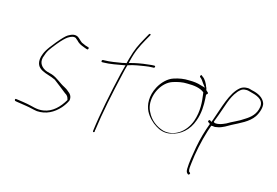

<svg xmlns="http://www.w3.org/2000/svg" viewBox="-113 -960 2012 1397"><g transform="rotate(15 893.5 -261.5)"><path d="M36 -10C30 -6 34 3 37 5L51 8C76 11 100 16 123 19C152 23 181 32 209 36C278 40 334 10 378 -39C392 -55 412 -83 419 -103C422 -133 409 -149 388 -164V-165H387C380 -172 370 -178 357 -185C318 -204 287 -237 244 -251L207 -261C187 -267 166 -282 157 -298C149 -312 144 -326 150 -353L151 -355C167 -408 180 -421 222 -474C250 -508 272 -529 287 -539C308 -552 329 -561 347 -550V-549L366 -533V-532C379 -519 396 -510 422 -501L441 -494H442C446 -494 449 -493 451 -493C457 -504 455 -508 452 -509L430 -516H429C417 -521 408 -525 397 -530C381 -541 372 -554 357 -564C335 -576 313 -571 284 -554C269 -545 246 -521 215 -484C184 -447 165 -420 156 -404C145 -386 140 -370 135 -354C111 -248 214 -250 273 -220H274C305 -198 340 -168 373 -143C390 -134 398 -122 402 -103L403 -100C369 -41 320 9 254 19C204 27 165 9 128 3C105 0 81 -6 58 -8L42 -10C41 -10 39 -11 36 -10Z M569 -440C568 -436 571 -431 575 -431H583C636 -431 691 -444 735 -451L746 -453L742 -440C737 -423 733 -406 728 -386C692 -232 657 -59 641 70C641 80 654 79 654 69V59L655 58C672 -72 706 -236 741 -386C746 -408 751 -430 757 -450L759 -457C782 -465 806 -471 830 -475C861 -480 907 -489 937 -489H946C951 -489 955 -492 956 -496C957 -502 955 -505 950 -505H941C936 -505 922 -504 900 -501C856 -497 807 -487 774 -478L764 -475L767 -488C785 -567 806 -608 839 -668L863 -710C868 -720 857 -724 852 -716L828 -673C796 -615 780 -584 759 -508C755 -497 753 -482 749 -470C739 -469 731 -467 720 -464H719C682 -458 628 -448 585 -448H578C574 -448 570 -444 569 -440Z M1004 -355C966 -284 971 -216 994 -171C1012 -135 1047 -100 1079 -81C1106 -63 1147 -48 1191 -58C1264 -72 1322 -122 1349 -200C1371 -258 1372 -322 1369 -368L1367 -398C1372 -402 1382 -411 1376 -416L1360 -431C1358 -438 1358 -447 1353 -453C1345 -478 1327 -508 1310 -518L1300 -526C1299 -529 1296 -528 1293 -524C1285 -513 1294 -510 1298 -506C1307 -500 1316 -484 1325 -472L1346 -445L1311 -455C1283 -464 1256 -467 1222 -467C1182 -469 1146 -463 1107 -450C1066 -437 1027 -398 1004 -355ZM991 -223C982 -306 1034 -400 1108 -424C1142 -435 1179 -443 1215 -441C1264 -441 1310 -436 1343 -410L1345 -397C1353 -342 1360 -271 1333 -193C1300 -102 1220 -46 1136 -64C1081 -79 1032 -117 1007 -171C999 -186 993 -204 991 -223ZM1215 -441Z M1433 -211 1449 -200C1427 -141 1408 -76 1396 -10C1385 52 1375 109 1374 158C1374 180 1378 186 1389 195C1396 201 1408 187 1401 181L1394 175L1392 173C1386 156 1391 130 1393 110C1401 33 1421 -63 1447 -146L1462 -190H1475C1485 -187 1497 -188 1512 -192H1513C1546 -199 1578 -220 1603 -234C1658 -263 1723 -290 1758 -341C1779 -372 1794 -421 1784 -447C1769 -485 1731 -506 1681 -516C1666 -520 1656 -525 1640 -523H1639C1622 -523 1604 -516 1592 -506C1527 -452 1500 -337 1462 -232L1456 -217L1445 -225C1437 -231 1428 -218 1433 -211ZM1473 -222 1474 -227C1480 -244 1487 -263 1494 -280C1519 -345 1536 -423 1579 -473V-474C1594 -490 1608 -507 1635 -507C1651 -509 1663 -504 1675 -501C1714 -491 1778 -476 1771 -416C1763 -358 1726 -327 1689 -304C1645 -273 1601 -258 1561 -233H1560C1538 -223 1514 -212 1484 -215C1484 -214 1473 -219 1473 -222Z"/></g></svg>

Font: Stray Cat
Style: ExLtCnObl
Weight: 200
Version: Version 1.0